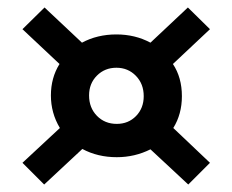

<svg xmlns="http://www.w3.org/2000/svg" viewBox="-20 -493 621 513"><path d="M443 -151 541 -58 483 0 382 -94Q340 -73 292 -73Q241 -73 200 -95L98 0L40 -58L140 -151Q116 -191 116 -238Q116 -285 139 -322L40 -415L99 -473L199 -379Q240 -401 291 -401Q341 -401 382 -379L482 -473L541 -415L442 -322Q466 -286 466 -236Q466 -188 443 -151ZM364 -236Q364 -269 343 -290.5Q322 -312 291 -312Q260 -312 239 -291Q218 -270 218 -238Q218 -205 239 -183.5Q260 -162 292 -162Q323 -162 343.5 -183Q364 -204 364 -236Z"/></svg>

Font: Ysabeau Infant
Style: Bold
Weight: 700
Designer: Christian Thalmann (Catharsis Fonts)
Version: Version 0.003